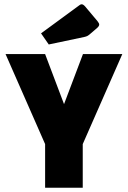

<svg xmlns="http://www.w3.org/2000/svg" viewBox="-20 -878 598 898"><path d="M247 -305 368 -625H552L367 -204V0H191V-204L6 -625H191L312 -305ZM208 -670 172 -722 352 -854Q357 -858 362 -858Q369 -858 378 -848L436 -779Q444 -769 444 -763Q444 -756 434 -747L399 -717Q393 -712 388 -709.5Q383 -707 374 -705Z"/></svg>

Font: Changa
Style: Bold
Weight: 700
Designer: Eduardo Rodriguez Tunni
Foundry: Eduardo Rodriguez Tunni
Version: Version 3.002; ttfautohint (v1.8.2)